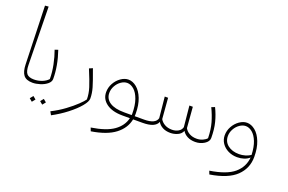

<svg xmlns="http://www.w3.org/2000/svg" viewBox="-118 -1165 2757 1838"><g transform="rotate(20 1260.5 -246.0)"><path d="M74 -735 110 -738 120 -147Q121 -84 142 -59Q163 -34 216 -34L233 -17L213 0Q149 0 121.5 -34.5Q94 -69 92 -144Z M193 -18 216 -34Q257 -34 296 -49Q335 -64 358 -90Q358 -160 343 -233.5Q328 -307 305 -370L338 -381Q388 -235 388 -102Q388 -73 359.5 -49.5Q331 -26 289.5 -13Q248 0 213 0ZM343 140 369 108 399 133 373 165ZM240 148 266 116 296 141 270 173Z M468 198Q540 162 601.5 116.5Q663 71 704 31.5Q745 -8 758 -28Q758 -86 739 -146Q720 -206 675 -314L710 -329L717 -309Q753 -213 769.5 -156.5Q786 -100 786 -47Q786 -16 745 33.5Q704 83 635 136.5Q566 190 487 232Z M1337 0H1239Q1221 93 1138 157Q1055 221 897 246L884 212Q1035 189 1111 135Q1187 81 1206 0H1130Q1026 0 966.5 -43.5Q907 -87 907 -158Q907 -205 930.5 -247.5Q954 -290 992 -316.5Q1030 -343 1069 -343Q1112 -343 1152.5 -310Q1193 -277 1218.5 -212.5Q1244 -148 1244 -58Q1244 -42 1243 -34H1340L1357 -17ZM1213 -46Q1213 -133 1192 -192Q1171 -251 1137.5 -280Q1104 -309 1068 -309Q1037 -309 1006.5 -288Q976 -267 957 -232.5Q938 -198 938 -161Q938 -101 988.5 -67.5Q1039 -34 1135 -34H1212Z M2003 -88Q2003 -52 1962 -26Q1921 0 1870 0Q1823 0 1789 -18Q1755 -36 1739 -65Q1725 -31 1689.5 -15.5Q1654 0 1617 0Q1570 0 1537 -18Q1504 -36 1488 -65Q1463 0 1335 0L1317 -16L1338 -34Q1454 -34 1470 -96L1449 -309H1483L1500 -98Q1515 -70 1546.5 -52Q1578 -34 1621 -34Q1657 -34 1685 -50Q1713 -66 1721 -96L1700 -309H1735L1752 -98Q1766 -70 1797.5 -52Q1829 -34 1872 -34Q1905 -34 1933 -46.5Q1961 -59 1975 -76Q1973 -164 1954 -231Q1935 -298 1902 -366L1936 -379Q1968 -314 1985.5 -245Q2003 -176 2003 -88Z M2452 -58Q2452 58 2369.5 137.5Q2287 217 2105 246L2092 212Q2261 186 2337 121Q2413 56 2421 -42Q2398 -21 2366 -10.5Q2334 0 2297 0Q2247 0 2205.5 -20.5Q2164 -41 2139.5 -77Q2115 -113 2115 -158Q2115 -205 2138.5 -247.5Q2162 -290 2200 -316.5Q2238 -343 2277 -343Q2320 -343 2360.5 -310Q2401 -277 2426.5 -212.5Q2452 -148 2452 -58ZM2305 -34Q2335 -34 2366.5 -43Q2398 -52 2421 -68Q2418 -148 2396.5 -202Q2375 -256 2342.5 -282.5Q2310 -309 2276 -309Q2245 -309 2214.5 -288Q2184 -267 2165 -232.5Q2146 -198 2146 -161Q2146 -103 2190 -68.5Q2234 -34 2305 -34Z"/></g></svg>

Font: FiraGO UltraLight
Style: Italic
Weight: 200
Italic angle: -8°
Designer: bBox Type GmbH
Foundry: bBox Type GmbH
Version: Version 1.001